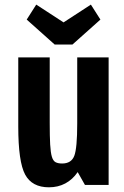

<svg xmlns="http://www.w3.org/2000/svg" viewBox="-20 -788 529 818"><path d="M191.8 -543.4H57.8V-249Q57.8 -98.6 87.1 -44.3Q116.4 10 188.6 10Q227.2 10 258.2 -6.5Q289.2 -23 311 -54.8L342 0H442.8V-543.4H309V-262Q309 -156.4 296.4 -123.9Q283.8 -91.4 244.6 -91.4Q227.8 -91.4 217.1 -96.8Q206.4 -102.2 201 -120.2Q195.6 -138.2 193.7 -172.6Q191.8 -207 191.8 -264.2ZM288.6 -598.2 407.8 -704.6 367.2 -768.4 250.8 -692.6 134.4 -768.4 93.8 -704.6 213 -598.2Z"/></svg>

Font: Secuela Light
Style: Regular
Weight: 300
Designer: Fernando Haro
Foundry: deFharo
Version: Version 1.708